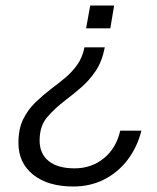

<svg xmlns="http://www.w3.org/2000/svg" viewBox="-20 -520 569 698"><path d="M308 -500H395L381 -417H293ZM361 -348Q351 -296 327.5 -261.5Q304 -227 275 -202Q246 -177 217 -155Q179 -126 151.5 -94Q124 -62 124 -9Q124 39 157 65.5Q190 92 251 92Q313 92 358 55Q403 18 417 -45H494Q479 15 444 61Q409 107 358.5 132.5Q308 158 247 158Q154 158 100.5 115Q47 72 47 0Q47 -52 64.5 -87Q82 -122 109 -148Q136 -174 166 -197Q193 -217 218 -238Q243 -259 261.5 -285.5Q280 -312 287 -348Z"/></svg>

Font: Overused Grotesk
Style: Italic
Weight: 400
Italic angle: -10°
Version: Version 0.003